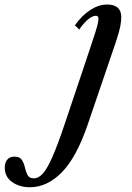

<svg xmlns="http://www.w3.org/2000/svg" viewBox="-258 -554 570 828"><path d="M-129 253.5Q-174 253.5 -205.8 231Q-237.5 208.5 -237.5 169Q-237.5 148 -227 134.8Q-216.5 121.5 -195.5 121.5Q-172.5 121.5 -163.5 135.8Q-154.5 150 -150.5 168.5Q-146.5 187 -139 201.2Q-131.5 215.5 -111.5 215Q-91.5 215 -72.8 194Q-54 173 -31.8 122.2Q-9.5 71.5 20.5 -17.5L121.5 -318.5Q143 -382.5 152.5 -412.5Q162 -442.5 164.2 -454Q166.5 -465.5 166.5 -474Q166.5 -486 155 -486Q140.5 -486 121.5 -470.2Q102.5 -454.5 83.5 -426.5L65 -445Q95.5 -488 131.8 -511.2Q168 -534.5 204 -534.5Q265 -534.5 265 -479.5Q265 -463 260.8 -440.5Q256.5 -418 242 -374L120.5 -17.5Q72 124.5 8.8 189Q-54.5 253.5 -129 253.5Z"/></svg>

Font: Libre Caslon Condensed Medium Italic
Style: Regular
Weight: 500
Italic angle: -22.583°
Designer: Pablo Impallari, Rodrigo Fuenzalida, Katja Schimmel, Ertekin Erdin
Foundry: Pablo Impallari, Rodrigo Fuenzalida
Version: Version 2.000; ttfautohint (v1.8.4.7-5d5b);gftools[0.9.33]